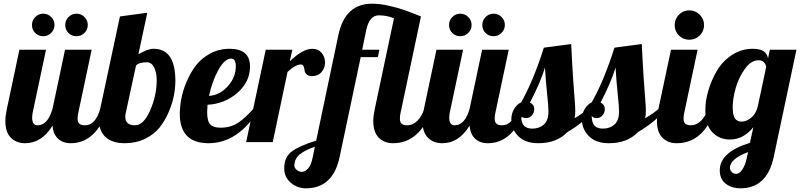

<svg xmlns="http://www.w3.org/2000/svg" viewBox="-20 -769 4337 1039"><path d="M332 -500H476L404 -160Q400 -143 400 -128Q400 -108 409.5 -99.5Q419 -91 441 -91Q496 -91 522 -179H564Q499 6 363 6Q320 6 294 -18.5Q268 -43 264 -89Q206 6 116 6Q68 6 38.5 -24Q9 -54 9 -114Q9 -141 17 -179L85 -500H229L157 -160Q154 -145 154 -132Q154 -91 184 -91Q238 -91 264 -179ZM333 -634Q333 -659 351 -677Q369 -695 394 -695Q419 -695 437 -677Q455 -659 455 -634Q455 -609 437 -591Q419 -573 394 -573Q368 -573 350.5 -590.5Q333 -608 333 -634ZM153 -634Q153 -659 171 -677Q189 -695 214 -695Q239 -695 257 -677Q275 -659 275 -634Q275 -609 257 -591Q239 -573 214 -573Q188 -573 170.5 -590.5Q153 -608 153 -634Z M522 -179 629 -680 777 -700 729 -475Q778 -505 811 -505Q929 -505 929 -332Q929 -294 921 -252Q913 -210 893 -163Q873 -116 843.5 -79Q814 -42 765 -18Q716 6 655 6Q587 6 551 -27.5Q515 -61 515 -122Q515 -150 522 -179ZM828 -336Q828 -376 814 -404Q800 -432 775 -432Q731 -432 716 -414L661 -160Q658 -148 658 -137Q658 -91 711 -91Q757 -91 792.5 -171.5Q828 -252 828 -336Z M1101 -162Q1101 -113 1118 -95.5Q1135 -78 1173 -78Q1227 -78 1266.5 -103.5Q1306 -129 1350 -179H1384Q1269 6 1109 6Q953 6 953 -153Q953 -190 961 -233.5Q969 -277 989.5 -326Q1010 -375 1039.5 -414Q1069 -453 1117 -479Q1165 -505 1223 -505Q1333 -505 1333 -409Q1333 -326 1264.5 -266.5Q1196 -207 1103 -202Q1101 -174 1101 -162ZM1256 -411Q1256 -452 1231 -452Q1196 -452 1162 -391Q1128 -330 1111 -250Q1169 -254 1212.5 -302Q1256 -350 1256 -411Z M1418 -500H1562L1548 -437Q1618 -505 1670 -505Q1702 -505 1720.5 -483Q1739 -461 1739 -430Q1739 -401 1720 -379Q1701 -357 1667 -357Q1648 -357 1638.5 -367Q1629 -377 1628 -388.5Q1627 -400 1623 -410Q1619 -420 1609 -420Q1579 -420 1536 -380L1456 0H1312Z M1573 128Q1573 139 1585 150Q1597 161 1613 161Q1631 161 1647.5 142.5Q1664 124 1672 83L1684 25Q1631 43 1602 66.5Q1573 90 1573 128ZM2258 -680 2148 -160Q2144 -143 2144 -128Q2144 -108 2153.5 -99.5Q2163 -91 2185 -91Q2214 -91 2239 -116Q2264 -141 2275 -179H2317Q2252 6 2107 6Q2059 6 2029.5 -24Q2000 -54 2000 -114Q2000 -141 2008 -179L2112 -670Q2074 -686 2030 -686Q1979 -686 1962 -607L1940 -500H2033L2025 -460H1932L1818 80Q1782 250 1636 250Q1588 250 1553 219.5Q1518 189 1518 142Q1518 80 1560.5 49.5Q1603 19 1691 -8L1811 -579Q1847 -749 1993 -749Q2035 -749 2084 -738Q2133 -727 2167 -715Q2201 -703 2258 -680Z M2589 -500H2733L2661 -160Q2657 -143 2657 -128Q2657 -108 2666.5 -99.5Q2676 -91 2698 -91Q2753 -91 2779 -179H2821Q2756 6 2620 6Q2577 6 2551 -18.5Q2525 -43 2521 -89Q2463 6 2373 6Q2325 6 2295.5 -24Q2266 -54 2266 -114Q2266 -141 2274 -179L2342 -500H2486L2414 -160Q2411 -145 2411 -132Q2411 -91 2441 -91Q2495 -91 2521 -179ZM2590 -634Q2590 -659 2608 -677Q2626 -695 2651 -695Q2676 -695 2694 -677Q2712 -659 2712 -634Q2712 -609 2694 -591Q2676 -573 2651 -573Q2625 -573 2607.5 -590.5Q2590 -608 2590 -634ZM2410 -634Q2410 -659 2428 -677Q2446 -695 2471 -695Q2496 -695 2514 -677Q2532 -659 2532 -634Q2532 -609 2514 -591Q2496 -573 2471 -573Q2445 -573 2427.5 -590.5Q2410 -608 2410 -634Z M3161 -179H3203Q3141 -107 3050 -54Q2993 6 2893 6Q2822 6 2784.5 -32.5Q2747 -71 2747 -122Q2747 -155 2762.5 -180Q2778 -205 2800 -215Q2867 -333 2923 -511L3071 -531Q3076 -421 3081.5 -341.5Q3087 -262 3090 -227.5Q3093 -193 3093 -167Q3093 -145 3089 -129Q3132 -154 3161 -179ZM2871 -179Q2871 -160 2858.5 -145Q2846 -130 2827 -130Q2806 -130 2800 -143Q2800 -107 2814.5 -90Q2829 -73 2861 -73Q2898 -73 2923 -95Q2948 -117 2948 -166Q2948 -191 2941 -257.5Q2934 -324 2929 -403Q2905 -324 2848 -214Q2871 -203 2871 -179Z M3543 -179H3585Q3523 -107 3432 -54Q3375 6 3275 6Q3204 6 3166.5 -32.5Q3129 -71 3129 -122Q3129 -155 3144.5 -180Q3160 -205 3182 -215Q3249 -333 3305 -511L3453 -531Q3458 -421 3463.5 -341.5Q3469 -262 3472 -227.5Q3475 -193 3475 -167Q3475 -145 3471 -129Q3514 -154 3543 -179ZM3253 -179Q3253 -160 3240.5 -145Q3228 -130 3209 -130Q3188 -130 3182 -143Q3182 -107 3196.5 -90Q3211 -73 3243 -73Q3280 -73 3305 -95Q3330 -117 3330 -166Q3330 -191 3323 -257.5Q3316 -324 3311 -403Q3287 -324 3230 -214Q3253 -203 3253 -179Z M3654 -577Q3631 -600 3631 -633Q3631 -666 3654 -689.5Q3677 -713 3710 -713Q3743 -713 3766.5 -689.5Q3790 -666 3790 -633Q3790 -600 3766.5 -577Q3743 -554 3710 -554Q3677 -554 3654 -577ZM3611 -500H3755L3683 -160Q3679 -143 3679 -128Q3679 -108 3688.5 -99.5Q3698 -91 3720 -91Q3749 -91 3774 -116Q3799 -141 3810 -179H3852Q3787 6 3642 6Q3594 6 3564.5 -24Q3535 -54 3535 -114Q3535 -141 3543 -179Z M4146 -500H4290L4167 80Q4131 250 3987 250Q3939 250 3907 225Q3875 200 3875 153Q3875 54 4038 4L4057 -81Q4003 -14 3930 -14Q3873 -14 3835 -53Q3797 -92 3797 -175Q3797 -225 3813.5 -280.5Q3830 -336 3860 -387Q3890 -438 3941 -471.5Q3992 -505 4054 -505Q4128 -505 4136 -453ZM4085 -443Q4045 -443 4011.5 -397Q3978 -351 3961.5 -293.5Q3945 -236 3945 -189Q3945 -162 3950 -144.5Q3955 -127 3964 -120.5Q3973 -114 3979 -112.5Q3985 -111 3995 -111Q4020 -111 4046.5 -133.5Q4073 -156 4082 -199L4126 -406Q4125 -419 4115 -431Q4105 -443 4085 -443ZM3930 139Q3930 151 3939.5 161.5Q3949 172 3964 172Q3981 172 3997 148.5Q4013 125 4022 83L4028 54Q3930 91 3930 139Z"/></svg>

Font: Lobster Two
Style: Bold Italic
Weight: 700
Designer: Pablo Impallari
Foundry: Pablo Impallari. www.impallari.com
Version: Version 2.000